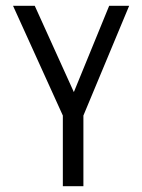

<svg xmlns="http://www.w3.org/2000/svg" viewBox="-20 -643 490 663"><path d="M197 0V-244L25 -623H100L235 -325L357 -623H426L268 -244V0Z"/></svg>

Font: Inconsolata SemiCondensed
Style: Regular
Weight: 400
Width: 4
Monospace: yes
Designer: Raph Levien, Cyreal, Brenton Simpson
Foundry: Raph Levien, Cyreal, Google
Version: Version 3.000; ttfautohint (v1.8.2.53-6de2)